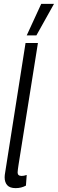

<svg xmlns="http://www.w3.org/2000/svg" viewBox="-20 -962 299 992"><path d="M112 -740H176L76 -112Q74 -97 72.5 -87.5Q71 -78 71 -71Q71 -53 92 -53Q103 -53 118 -58L114 -3Q90 10 61 10Q31 10 17.5 -5Q4 -20 4 -46Q4 -57 7 -73ZM118 -779 193 -942H259L168 -779Z"/></svg>

Font: Georama ExtraCondensed
Style: Italic
Weight: 400
Width: 2
Italic angle: -9°
Designer: Jean-Baptiste Levee
Foundry: Production Type
Version: Version 1.000